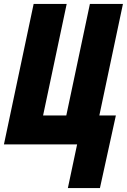

<svg xmlns="http://www.w3.org/2000/svg" viewBox="-25 -734 645 976"><path d="M320 222 367 0H-5L146 -714H314L194 -147H312L432 -714H600L480 -147H564L483 222Z"/></svg>

Font: Noto Sans Display Condensed Black
Style: Italic
Weight: 900
Width: 3
Italic angle: -192°
Designer: Monotype Design Team
Foundry: Monotype Imaging Inc.
Version: Version 1.900